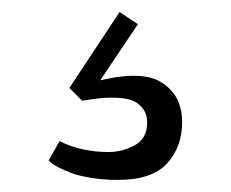

<svg xmlns="http://www.w3.org/2000/svg" viewBox="-20 -52 380 316"><path d="M173.8 244.1Q150.4 244.1 129.9 240.7Q109.4 237.3 97.2 232.7Q85 228 76.2 223.4Q67.4 218.8 63.5 215.3L60.1 211.9L78.1 180.2Q113.3 198.2 159.2 198.2Q181.6 198.2 201.9 187Q222.2 175.8 222.2 149.9Q222.2 135.3 214.6 126Q207 116.7 196.8 113Q186.5 109.4 170.7 108.9Q154.8 108.4 143.1 109.9Q131.3 111.3 115.2 113.8L94.2 92.8L176.8 -32.2L207 -12.2L145 80.1Q183.1 71.3 209 73Q234.9 74.7 250.7 86.9Q266.6 99.1 273.2 114.5Q279.8 129.9 279.8 148.9Q279.8 189.5 255.1 216.8Q230.5 244.1 173.8 244.1Z"/></svg>

Font: Standard
Style: Regular
Weight: 400
Designer: Bryce Wilner
Version: Version 2.000;PS 2.0;hotconv 16.6.51;makeotf.lib2.5.65220 DE